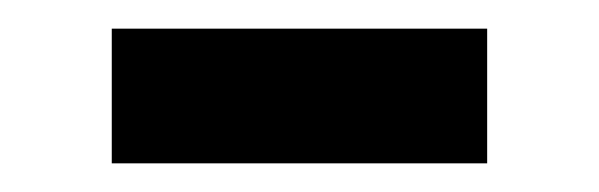

<svg xmlns="http://www.w3.org/2000/svg" viewBox="-20 -343 418 134"><path d="M58 -229V-323H320V-229Z"/></svg>

Font: Radio Canada Medium
Style: Regular
Weight: 500
Designer: Charles Daoud, Etienne Aubert Bonn, Alexandre Saumier Demers, Jacques Le Bailly
Foundry: Radio-Canada
Version: Version 2.104; ttfautohint (v1.8.4.7-5d5b);gftools[0.9.28.de